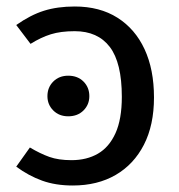

<svg xmlns="http://www.w3.org/2000/svg" viewBox="-20 -559 551 591"><path d="M210 -539Q287 -539 341.5 -504.5Q396 -470 425 -407.5Q454 -345 454 -259Q454 -174 423 -113.5Q392 -53 336 -20.5Q280 12 204 12Q151 12 109.5 -3Q68 -18 30 -46L72 -105Q104 -86 132 -76Q160 -66 200 -66Q247 -66 281.5 -86Q316 -106 335.5 -149Q355 -192 355 -261Q355 -366 318 -414.5Q281 -463 210 -463Q167 -463 136.5 -453.5Q106 -444 74 -424L30 -482Q74 -513 115.5 -526Q157 -539 210 -539ZM190 -326Q219 -326 237 -308Q255 -290 255 -263Q255 -237 237 -219Q219 -201 190 -201Q162 -201 144 -219Q126 -237 126 -263Q126 -290 144 -308Q162 -326 190 -326Z"/></svg>

Font: Fira Sans Variable
Style: Regular
Weight: 400
Designer: Carrois Corporate & Edenspiekermann AG
Foundry: Carrois Corporate GbR & Edenspiekermann AG
Version: Version 4.202